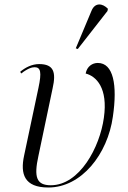

<svg xmlns="http://www.w3.org/2000/svg" viewBox="-20 -824 571 854"><path d="M326 -606 458 -775 460 -785C437 -809 403 -815 387 -776L317 -609ZM195 10C343 10 459 -139 482 -305C503 -447 484 -544 415 -544C391 -544 367 -529 361 -497C408 -485 461 -433 442 -300C424 -169 334 0 206 0C142 0 130 -36 151 -131L214 -431C230 -502 220 -539 154 -539C122 -539 93 -524 70 -505L74 -497C104 -520 122 -525 134 -525C161 -525 166 -503 151 -433L87 -131C70 -51 87 10 195 10Z"/></svg>

Font: Noto Serif Display Light
Style: Italic
Weight: 300
Italic angle: -12°
Designer: Monotype Design Team
Foundry: Monotype Imaging Inc.
Version: Version 2.009